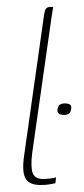

<svg xmlns="http://www.w3.org/2000/svg" viewBox="-20 -525 239 548"><path d="M95 3Q64 3 53 -15.5Q42 -34 49 -82L106 -484Q107 -490 108.5 -495Q110 -500 113.5 -502.5Q117 -505 123 -505H132Q132 -505 130.5 -497.5Q129 -490 127 -475L72 -89Q67 -50 73 -32Q79 -14 104 -14Q110 -14 123 -15.5Q136 -17 140 -19L138 -2Q133 -1 122.5 1Q112 3 95 3ZM144 -213Q146 -224 152 -227Q158 -230 165 -230Q173 -230 179 -227Q185 -224 183 -213Q182 -206 178.5 -202.5Q175 -199 170.5 -198Q166 -197 162 -197Q158 -197 153.5 -198Q149 -199 146 -202.5Q143 -206 144 -213Z"/></svg>

Font: Genos Thin Thin
Style: Italic
Weight: 250
Italic angle: -8°
Version: Version 1.010